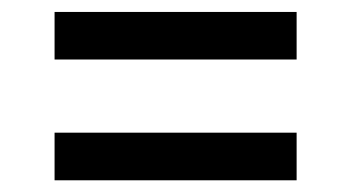

<svg xmlns="http://www.w3.org/2000/svg" viewBox="-20 -502 590 323"><path d="M71.8 -401.9V-481.9H479V-401.9ZM71.8 -198.7V-278.8H479V-198.7Z"/></svg>

Font: Battambang
Style: Regular
Weight: 400
Designer: Danh Hong
Version: Version 8.002; ttfautohint (v1.8.3)